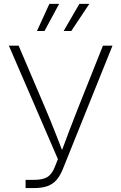

<svg xmlns="http://www.w3.org/2000/svg" viewBox="-20 -961 620 981"><path d="M110.8 0V-42H151.9Q197.8 -42 221.2 -55.9Q244.6 -69.8 259.8 -107.4L275.9 -147.9L25.4 -727.5H75.2L208.5 -415Q226.6 -373 242.4 -333.7Q258.3 -294.4 273.2 -255.9Q288.1 -217.3 303.2 -178.2H291Q312 -234.9 334 -293.2Q356 -351.6 381.3 -415L505.9 -727.5H554.7L301.3 -97.7Q288.1 -64.5 270 -43Q252 -21.5 223.9 -10.7Q195.8 0 151.4 0ZM207.5 -802.7H168.9L232.4 -941.4H282.2ZM344.2 -802.7H305.2L385.7 -941.4H436.5Z"/></svg>

Font: Inter 18pt ExtraLight
Style: Regular
Weight: 250
Designer: Rasmus Andersson
Foundry: rsms
Version: Version 4.001;git-66647c0bb